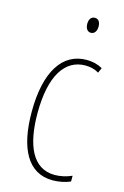

<svg xmlns="http://www.w3.org/2000/svg" viewBox="-114 -776 541 839"><g transform="rotate(15 156.5 -357.0)"><path d="M208 -724C188 -724 182 -706 182 -690C182 -672 190 -656 207 -656C223 -656 233 -670 233 -691C233 -707 227 -724 208 -724ZM212 10C239 10 270 4 292 -6V-32C267 -21 240 -15 215 -15C114 -15 73 -114 73 -257C73 -427 130 -512 222 -512C244 -512 265 -507 283 -496L293 -519C272 -531 248 -537 221 -537C113 -537 47 -440 47 -256C47 -93 99 10 212 10Z"/></g></svg>

Font: Noto Sans Gurmukhi UI ExtraCondensed Thin
Style: Regular
Weight: 100
Width: 2
Designer: Jelle Bosma - Monotype Design Team
Foundry: Monotype Imaging Inc.
Version: Version 2.004